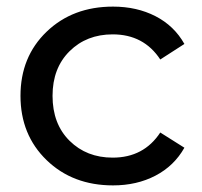

<svg xmlns="http://www.w3.org/2000/svg" viewBox="-20 -555 611 581"><path d="M322 6Q200 6 121 -70.5Q42 -147 42 -265Q42 -383 121 -459Q200 -535 322 -535Q394 -535 450.5 -506Q507 -477 538 -422L465 -375Q415 -451 321 -451Q242 -451 190.5 -400Q139 -349 139 -265Q139 -180 190.5 -129Q242 -78 321 -78Q415 -78 465 -154L538 -108Q507 -53 450.5 -23.5Q394 6 322 6Z"/></svg>

Font: Montserrat
Style: Regular
Weight: 500
Designer: Julieta Ulanovsky
Foundry: Julieta Ulanovsky
Version: Version 7.200;PS 007.200;hotconv 1.0.88;makeotf.lib2.5.64775